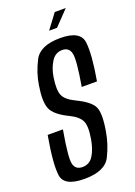

<svg xmlns="http://www.w3.org/2000/svg" viewBox="-161 -869 659 934"><g transform="rotate(-20 168.5 -402.0)"><path d="M192 -731.5 249 -807.5H306L233 -731.5ZM108.5 5Q2.5 5 -5.2 -56Q-13 -117 12 -257.5H91Q66.5 -119 74.5 -85.8Q82.5 -52.5 118.5 -52.5Q155 -52.5 174.8 -84Q194.5 -115.5 203 -164.5Q214.5 -230.5 201 -258.5Q187.5 -286.5 142 -308.5Q72.5 -342 57 -380Q41.5 -418 54.5 -498Q63.5 -559 94.2 -619.2Q125 -679.5 229.5 -679.5Q334.5 -679.5 342 -615.8Q349.5 -552 326.5 -420H247.5Q270.5 -553 262.5 -587.2Q254.5 -621.5 219 -621.5Q183.5 -621.5 162.8 -588.8Q142 -556 135 -511.5Q125 -447 137.5 -419Q150 -391 197 -368.5Q267 -335 283.2 -300.8Q299.5 -266.5 284.5 -179Q274.5 -115 244.5 -55Q214.5 5 108.5 5Z"/></g></svg>

Font: Anybody Condensed Regular
Style: Italic
Weight: 400
Width: 3
Italic angle: -10°
Designer: Tyler Finck
Foundry: Etcetera Type Company
Version: Version 1.010; ttfautohint (v1.8.3) -l 8 -r 50 -G 200 -x 14 